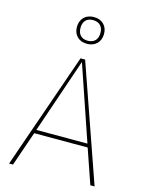

<svg xmlns="http://www.w3.org/2000/svg" viewBox="-135 -1008 827 1089"><g transform="rotate(15 278.5 -463.5)"><path d="M199 -848Q199 -884 221 -905.5Q243 -927 278 -927Q315 -927 336.5 -905.5Q358 -884 358 -849Q358 -813 336 -791.5Q314 -770 278 -770Q242 -770 220.5 -791.5Q199 -813 199 -848ZM220 -848Q220 -820 235 -804Q250 -788 278 -788Q306 -788 321.5 -804Q337 -820 337 -849Q337 -877 321.5 -893Q306 -909 278 -909Q250 -909 235 -893Q220 -877 220 -848ZM505 0 435 -203H121L51 0H28L265 -681H292L530 0ZM128 -224H428L278 -663Z"/></g></svg>

Font: FiraGO Thin
Style: Regular
Weight: 100
Designer: bBox Type
Foundry: bBox Type GmbH
Version: Version 1.001;PS 001.001;hotconv 1.0.88;makeotf.lib2.5.64775